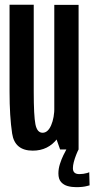

<svg xmlns="http://www.w3.org/2000/svg" viewBox="-20 -618 390 794"><path d="M228.5 0H305V-598H204.5V-68ZM119.5 -598.5H19.5V-239Q19.5 -136.5 30.2 -65.8Q41 5 115.5 5Q179 5 216.8 -44.5Q254.5 -94 254.5 -162L205 -177Q205 -131 191.5 -100Q178 -69 156 -69Q133.5 -69 126.5 -104Q119.5 -139 119.5 -239.5ZM295.5 156Q308.5 156 320.2 154.8Q332 153.5 340 151.2Q348 149 350.5 148.5L349 94Q347 95.5 340.2 97.5Q333.5 99.5 324.8 100.8Q316 102 308 102Q295 102 288.2 96Q281.5 90 281.5 77.5Q281.5 66.5 285.2 52Q289 37.5 294.8 22.8Q300.5 8 305 0H254.5Q250 8 242 24.2Q234 40.5 227.8 60.2Q221.5 80 221.5 99Q221.5 122.5 232.5 134.8Q243.5 147 260 151.5Q276.5 156 295.5 156Z"/></svg>

Font: Anybody ExtraCondensed Medium
Style: Regular
Weight: 500
Width: 2
Version: Version 1.113;gftools[0.9.25]